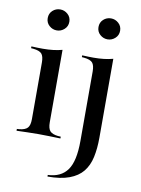

<svg xmlns="http://www.w3.org/2000/svg" viewBox="-90 -677 685 931"><g transform="rotate(10 253.0 -211.5)"><path d="M87.1 -207.3V-346.8Q87.1 -377.4 76.2 -389.9Q65.3 -402.4 34.7 -405.6L23.4 -406.5V-415.3Q41.9 -414.5 54.4 -414.1Q66.9 -413.7 79 -413.7Q106.5 -413.7 130.6 -416.5Q154.8 -419.4 175 -425V-415.3V-207.3ZM131.5 -2.4Q103.2 -2.4 78.2 -1.6Q53.2 -0.8 23.4 0V-8.9L36.3 -9.7Q64.5 -12.9 75.8 -25.4Q87.1 -37.9 87.1 -68.5V-207.3H175V-68.5Q175 -37.9 186.3 -25.4Q197.6 -12.9 225.8 -9.7L239.5 -8.9V0Q208.9 -0.8 183.9 -1.6Q158.9 -2.4 131.5 -2.4ZM130.6 -512.9Q109.7 -512.9 93.5 -527.4Q77.4 -541.9 77.4 -564.5Q77.4 -587.1 93.1 -601.6Q108.9 -616.1 130.6 -616.1Q151.6 -616.1 167.7 -601.6Q183.9 -587.1 183.9 -564.5Q183.9 -541.9 167.7 -527.4Q151.6 -512.9 130.6 -512.9ZM337.1 -207.3V-346.8Q337.1 -377.4 326.2 -389.9Q315.3 -402.4 284.7 -405.6L273.4 -406.5V-415.3Q291.9 -414.5 304.4 -414.1Q316.9 -413.7 329 -413.7Q356.5 -413.7 380.6 -416.5Q404.8 -419.4 425 -425V-415.3V-207.3ZM209.7 192.7V184.7Q274.2 182.3 305.6 138.7Q337.1 95.2 337.1 -4.8V-207.3H425V-36.3Q425 16.9 415.7 59.7Q406.5 102.4 382.7 131.9Q358.9 161.3 316.5 177Q274.2 192.7 209.7 192.7ZM380.6 -512.9Q359.7 -512.9 343.5 -527.4Q327.4 -541.9 327.4 -564.5Q327.4 -587.1 343.1 -601.6Q358.9 -616.1 380.6 -616.1Q401.6 -616.1 417.7 -601.6Q433.9 -587.1 433.9 -564.5Q433.9 -541.9 417.7 -527.4Q401.6 -512.9 380.6 -512.9Z"/></g></svg>

Font: Playfair 144pt SemiCondensed Medium
Style: Regular
Weight: 500
Width: 4
Designer: Claus Eggers Sørensen
Foundry: Claus Eggers Sørensen
Version: Version 2.203